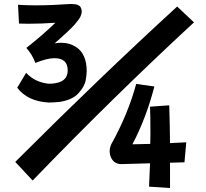

<svg xmlns="http://www.w3.org/2000/svg" viewBox="-20 -822 1040 970"><path d="M57 -4Q481 -428 875 -789L960 -709Q555 -335 145 90ZM738 3Q651 5 595 7H592Q553 7 538 -33Q534 -45 534 -58Q534 -75 542 -93Q627 -246 668 -398L760 -385Q718 -224 649 -93Q684 -94 739 -95Q740 -121 740 -144Q740 -236 738 -283L835 -290Q838 -196 839 -99Q876 -101 921 -103L912 -2Q874 -1 839 0V3V128L733 121Q736 57 738 3ZM226 -304Q119 -310 67 -379L112 -454Q157 -406 226 -399Q264 -399 288 -410Q322 -426 322 -467Q322 -528 255 -528Q217 -528 159 -504Q142 -548 113 -580Q190 -640 260 -707Q191 -702 122 -702Q99 -702 76 -703L71 -798Q111 -795 159 -795Q240 -795 339 -802Q381 -802 389 -782Q393 -772 393 -763Q393 -754 387.5 -740.5Q382 -727 358.5 -699.5Q335 -672 256 -603Q275 -606 291 -606Q331 -606 365 -584Q418 -549 418 -462Q418 -444 412.5 -414.5Q407 -385 376.5 -351Q346 -317 280 -307Q246 -304 226 -304Z"/></svg>

Font: KN Bobohei
Style: Bold
Weight: 700
Designer: Kingnam Type Foundry
Version: Version 1.710;March 18, 2023